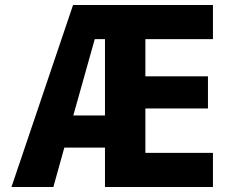

<svg xmlns="http://www.w3.org/2000/svg" viewBox="-20 -750 940 770"><path d="M273 -730H834V-593H563V-444H814V-315H563V-137H834V0H401V-158H238L194 0H26ZM274 -287H401V-593H360Z"/></svg>

Font: Mplus 1p ExtraBold
Style: Regular
Weight: 800
Version: Version 1.061